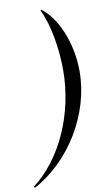

<svg xmlns="http://www.w3.org/2000/svg" viewBox="-175 -803 621 1106"><g transform="rotate(-10 135.0 -250.0)"><path d="M-68 244 -64 252C153 136 306 -117 306 -364C306 -532 238 -688 150 -752L145 -748C189 -660 214 -517 214 -388C214 -134 104 113 -68 244Z"/></g></svg>

Font: Mazius Display Extra italic
Style: Regular
Weight: 400
Italic angle: -17°
Designer: Alberto Casagrande & Collletttivo
Foundry: Collletttivo
Version: Version 2.000;Glyphs 3.2 (3217)